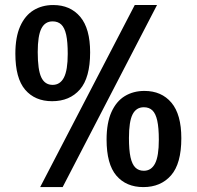

<svg xmlns="http://www.w3.org/2000/svg" viewBox="-20 -743 794 775"><path d="M613.8 -722.7 232.9 12.2H142.1L523.9 -722.7ZM192.4 -656.7Q161.6 -656.7 147 -627.7Q132.3 -598.6 132.3 -532.7Q132.3 -460.9 146.7 -430.7Q161.1 -400.4 192.4 -400.4Q222.7 -400.4 238 -429.9Q253.4 -459.5 253.4 -525.4Q253.4 -574.2 247.1 -602.8Q240.7 -631.3 227.3 -644Q213.9 -656.7 192.4 -656.7ZM190.4 -334.5Q121.1 -334.5 81.5 -380.9Q42 -427.2 42 -526.4Q42 -593.3 61.5 -637Q81.1 -680.7 115.5 -701.7Q149.9 -722.7 194.8 -722.7Q263.7 -722.7 303.7 -675.3Q343.8 -627.9 343.8 -531.7Q343.8 -429.2 302.5 -381.8Q261.2 -334.5 190.4 -334.5ZM560.5 -310.1Q529.8 -310.1 515.1 -281.2Q500.5 -252.4 500.5 -186Q500.5 -137.2 506.8 -108.4Q513.2 -79.6 526.4 -66.7Q539.6 -53.7 560.5 -53.7Q590.8 -53.7 606 -83.3Q621.1 -112.8 621.1 -178.7Q621.1 -227.5 614.7 -256.1Q608.4 -284.7 595.2 -297.4Q582 -310.1 560.5 -310.1ZM558.6 12.2Q489.3 12.2 449.7 -34.2Q410.2 -80.6 410.2 -179.7Q410.2 -246.6 429.7 -290.3Q449.2 -334 483.6 -355Q518.1 -376 563 -376Q631.8 -376 671.9 -328.6Q711.9 -281.2 711.9 -185.1Q711.9 -82.5 670.4 -35.2Q628.9 12.2 558.6 12.2Z"/></svg>

Font: Lesson One Medium
Style: Regular
Weight: 500
Designer: But Ko, Victor Gaultney, Annie Olsen, Julie Remington, Don Collingsworth, Eric Hays, Becca Hirsbrunner
Version: Version 1.100